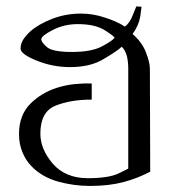

<svg xmlns="http://www.w3.org/2000/svg" viewBox="-20 -579 554 606"><path d="M453.1 -360.4Q453.1 -382.8 440.4 -414.1Q428.7 -445.3 398.4 -471.7Q418 -498 422.9 -528.3Q426.8 -557.6 426.8 -557.6Q420.9 -558.6 410.2 -558.6Q410.2 -558.6 399.4 -532.2Q389.6 -505.9 374 -495.1Q348.6 -511.7 311.5 -523.4Q274.4 -536.1 235.4 -536.1Q187.5 -536.1 144.5 -519.5Q101.6 -502.9 75.2 -479.5Q61.5 -466.8 52.7 -453.1Q44.9 -439.5 44.9 -425.8Q44.9 -408.2 95.7 -387.7Q146.5 -367.2 201.2 -367.2Q266.6 -367.2 308.6 -393.6Q351.6 -418.9 364.3 -431.6Q376 -419.9 380.9 -400.4Q384.8 -381.8 384.8 -363.3Q384.8 -257.8 384.8 -46.9Q385.7 -46.9 355.5 -32.2Q324.2 -16.6 256.8 -16.6Q186.5 -16.6 146.5 -62.5Q107.4 -108.4 107.4 -157.2Q107.4 -225.6 154.3 -245.1Q202.1 -264.6 269.5 -264.6Q269.5 -281.2 269.5 -315.4Q243.2 -316.4 214.8 -313.5Q186.5 -310.5 159.2 -301.8Q110.4 -286.1 75.2 -251Q40 -214.8 40 -156.2Q40 -124 50.8 -98.6Q60.5 -74.2 78.1 -55.7Q111.3 -20.5 163.1 -5.9Q212.9 7.8 262.7 7.8Q264.6 7.8 265.6 7.8Q323.2 7.8 368.2 -3.9Q413.1 -15.6 454.1 -37.1Q454.1 -144.5 453.1 -360.4ZM207 -415Q147.5 -415 128.9 -429.7Q110.4 -445.3 110.4 -455.1Q110.4 -465.8 146.5 -484.4Q182.6 -502.9 225.6 -502.9Q277.3 -502.9 307.6 -485.4Q337.9 -466.8 341.8 -460Q335 -450.2 301.8 -432.6Q268.6 -415 207 -415Z"/></svg>

Font: BSRU BANSOMDEJ
Style: Regular
Weight: 400
Designer: Wisit Potiwat
Version: Version 1.000;PS 002.000;hotconv 1.0.70;makeotf.lib2.5.58329